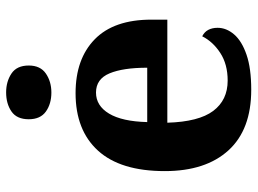

<svg xmlns="http://www.w3.org/2000/svg" viewBox="-124 -686 820 611"><g transform="rotate(-90 285.5 -380.0)"><path d="M306 10Q179 10 113 -62.5Q47 -135 47 -265Q47 -406 112 -477.5Q177 -549 295 -549Q404 -549 466.5 -488Q529 -427 529 -308V-257H201Q204 -157 238.5 -111Q273 -65 335 -65Q387 -65 423 -88.5Q459 -112 476 -146Q490 -139 496.5 -126.5Q503 -114 503 -97Q503 -69 482 -44.5Q461 -20 417.5 -5Q374 10 306 10ZM376 -321Q376 -398 358 -441Q340 -484 297 -484Q255 -484 230 -442.5Q205 -401 203 -321ZM297.1 -626Q261 -626 236.5 -643.5Q212 -661 212 -698Q212 -736 236.8 -753Q261.5 -770 297.5 -770Q332 -770 357.5 -753Q383 -736 383 -698Q383 -661 357.4 -643.5Q331.8 -626 297.1 -626Z"/></g></svg>

Font: Noto Serif Tamil
Style: Regular
Weight: 400
Designer: Indian Type Foundry, Tom Grace, and the Monotype Design Team
Foundry: Monotype Imaging Inc.
Version: Version 2.003